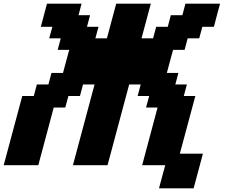

<svg xmlns="http://www.w3.org/2000/svg" viewBox="-20 -895 1227 1040"><path d="M841.3 125H1028.8L1079.1 -62.5H954.1L1038.1 -375H975.6L992.2 -437.5H929.7L946.3 -500H883.8Q889.2 -520.5 900.4 -562.3Q911.6 -604 917.5 -625H980L996.6 -687.5H1059.1L1076.2 -750H1138.7Q1144 -770.5 1155 -812.5Q1166 -854.5 1171.9 -875H984.4L967.8 -812.5H905.3L888.7 -750H826.2L809.1 -687.5H746.6L796.9 -875H609.4L559.1 -687.5H496.6L513.7 -750H451.2L467.8 -812.5H405.3L421.9 -875H234.4Q229 -854 217.8 -812.5Q206.5 -771 201.2 -750H263.7L246.6 -687.5H309.1L292.5 -625H355Q349.1 -604 337.9 -562.3Q326.7 -520.5 321.3 -500H258.8L242.2 -437.5H179.7L163.1 -375H100.6Q84 -312.5 50.3 -187.5Q16.6 -62.5 0 0H187.5L271 -312.5H333.5L350.6 -375H413.1L429.7 -437.5H492.2L375 0H562.5L679.7 -437.5H742.2L725.6 -375H788.1L771 -312.5H833.5L750 0H875Q869.1 21 857.9 62.5Q846.7 104 841.3 125Z"/></svg>

Font: Faithful 32x
Style: SemiboldOblique
Weight: 400
Foundry: Faithful Resource Pack
Version: Version 1.0; January 27, 2023